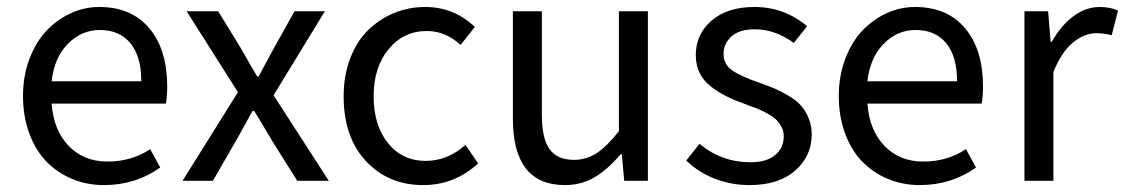

<svg xmlns="http://www.w3.org/2000/svg" viewBox="-20 -518 3223 550"><path d="M277.8 12.2Q229 12.2 186.8 -5.4Q144.5 -22.9 113.3 -54.9Q82 -86.9 64 -135.5Q45.9 -184.1 45.9 -243.2Q45.9 -300.8 64.5 -349.6Q83 -398.4 113.5 -430.4Q144 -462.4 183.1 -480.2Q222.2 -498 264.2 -498Q356.4 -498 407.7 -437Q459 -376 459 -270Q459 -242.7 455.1 -221.2H127.9Q133.3 -145.5 176.5 -100.3Q219.7 -55.2 288.1 -55.2Q356.9 -55.2 410.2 -90.8L439 -38.1Q368.2 12.2 277.8 12.2ZM127.9 -285.2H384.8Q384.8 -356.4 353.5 -394.3Q322.3 -432.1 266.1 -432.1Q213.4 -432.1 174.3 -392.3Q135.3 -352.5 127.9 -285.2Z M502.9 0 661.6 -253.9 514.6 -485.8H605L669.9 -379.9Q697.3 -331.5 716.8 -298.8H720.7Q728 -312.5 742.7 -339.6Q757.3 -366.7 764.6 -379.9L823.7 -485.8H910.6L763.7 -245.1L921.9 0H831.5L760.7 -112.8Q718.3 -184.6 708 -200.2H703.6Q696.3 -188 680.2 -158.2Q664.1 -128.4 654.8 -112.8L589.8 0Z M1192.4 12.2Q1092.8 12.2 1028.6 -56.2Q964.4 -124.5 964.4 -242.2Q964.4 -301.8 983.2 -350.8Q1002 -399.9 1034.4 -431.6Q1066.9 -463.4 1108.9 -480.7Q1150.9 -498 1198.2 -498Q1279.8 -498 1340.3 -440.9L1299.3 -389.2Q1256.3 -429.2 1202.6 -429.2Q1136.2 -429.2 1093.3 -377.2Q1050.3 -325.2 1050.3 -242.2Q1050.3 -159.2 1091.3 -108.2Q1132.3 -57.1 1199.2 -57.1Q1262.2 -57.1 1313.5 -103L1349.6 -49.8Q1281.7 12.2 1192.4 12.2Z M1598.1 12.2Q1449.2 12.2 1449.2 -178.2V-485.8H1532.2V-189Q1532.2 -121.6 1554.2 -90.8Q1576.2 -60.1 1624 -60.1Q1659.7 -60.1 1689 -79.1Q1718.3 -98.1 1752.9 -142.1V-485.8H1835.9V0H1768.1L1761.2 -76.2H1757.8Q1721.2 -32.7 1683.3 -10.3Q1645.5 12.2 1598.1 12.2Z M2127 12.2Q2074.2 12.2 2027.1 -6.3Q1980 -24.9 1945.8 -58.1L1983.9 -106Q2046.9 -53.2 2129.9 -53.2Q2176.3 -53.2 2200.7 -74Q2225.1 -94.7 2225.1 -127.9Q2225.1 -142.6 2218.5 -154.8Q2211.9 -167 2203.1 -175.5Q2194.3 -184.1 2178 -192.9Q2161.6 -201.7 2149.2 -206.8Q2136.7 -211.9 2116.2 -219.2Q2084.5 -230.5 2062.3 -241.5Q2040 -252.4 2018.1 -268.8Q1996.1 -285.2 1984.6 -308.1Q1973.1 -331.1 1973.1 -359.9Q1973.1 -419.9 2018.3 -459Q2063.5 -498 2141.1 -498Q2226.6 -498 2292 -442.9L2253.9 -395Q2200.2 -434.1 2142.1 -434.1Q2098.1 -434.1 2075.4 -413.6Q2052.7 -393.1 2052.7 -363.8Q2052.7 -333.5 2077.4 -316.4Q2102.1 -299.3 2155.8 -280.8Q2182.6 -271.5 2201.2 -263.4Q2219.7 -255.4 2241 -242.4Q2262.2 -229.5 2274.9 -215.1Q2287.6 -200.7 2296.4 -179.4Q2305.2 -158.2 2305.2 -132.8Q2305.2 -70.8 2257.8 -29.3Q2210.4 12.2 2127 12.2Z M2614.7 12.2Q2565.9 12.2 2523.7 -5.4Q2481.4 -22.9 2450.2 -54.9Q2418.9 -86.9 2400.9 -135.5Q2382.8 -184.1 2382.8 -243.2Q2382.8 -300.8 2401.4 -349.6Q2419.9 -398.4 2450.4 -430.4Q2481 -462.4 2520 -480.2Q2559.1 -498 2601.1 -498Q2693.4 -498 2744.6 -437Q2795.9 -376 2795.9 -270Q2795.9 -242.7 2792 -221.2H2464.8Q2470.2 -145.5 2513.4 -100.3Q2556.6 -55.2 2625 -55.2Q2693.8 -55.2 2747.1 -90.8L2775.9 -38.1Q2705.1 12.2 2614.7 12.2ZM2464.8 -285.2H2721.7Q2721.7 -356.4 2690.4 -394.3Q2659.2 -432.1 2603 -432.1Q2550.3 -432.1 2511.2 -392.3Q2472.2 -352.5 2464.8 -285.2Z M2914.6 0V-485.8H2982.4L2989.7 -397.9H2992.7Q3019 -444.8 3054.7 -471.4Q3090.3 -498 3130.4 -498Q3159.7 -498 3182.6 -487.8L3164.6 -417Q3143.1 -422.9 3120.6 -422.9Q3086.4 -422.9 3053.7 -396.2Q3021 -369.6 2997.6 -312V0Z"/></svg>

Font: Source Sans Pro
Style: Regular
Weight: 400
Designer: Paul D. Hunt
Foundry: Adobe Systems Incorporated
Version: Version 3.006;hotconv 1.0.111;makeotfexe 2.5.65597